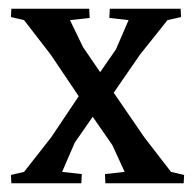

<svg xmlns="http://www.w3.org/2000/svg" viewBox="-20 -419 441 439"><path d="M265 -26 237 -87 192 -152 151 -93 122 -26 167 -21 166 0H6L5 -19L35 -26L97 -105L160 -199L96 -294L35 -373L5 -380L6 -399H184L185 -378L140 -373L170 -311L209 -254L245 -306L274 -373L230 -378L231 -399H393L394 -380L363 -373L300 -294L240 -207L310 -105L371 -26L401 -19L400 0H221L220 -21Z"/></svg>

Font: Balthazar
Style: Regular
Weight: 400
Designer: Dario Manuel Muhafara
Foundry: Dario Manuel Muhafara
Version: Version 1.000